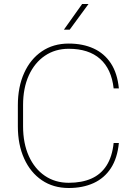

<svg xmlns="http://www.w3.org/2000/svg" viewBox="-20 -941 688 971"><path d="M581.1 -217.8Q573.7 -141.1 540.8 -90.6Q507.8 -40 453.4 -15.1Q398.9 9.8 327.6 9.8Q249.5 9.8 191.7 -29.5Q133.8 -68.8 102.1 -139.2Q70.3 -209.5 70.3 -302.2V-408.7Q70.3 -501.5 102.1 -571.8Q133.8 -642.1 191.7 -681.4Q249.5 -720.7 327.6 -720.7Q398.9 -720.7 453.4 -695.8Q507.8 -670.9 540.8 -620.6Q573.7 -570.3 581.1 -494.1H554.7Q543.9 -591.8 486.3 -643.1Q428.7 -694.3 327.6 -694.3Q258.8 -694.3 206.8 -658.9Q154.8 -623.5 125.7 -559.6Q96.7 -495.6 96.7 -409.7V-302.2Q96.7 -216.3 125.7 -151.9Q154.8 -87.4 206.8 -52Q258.8 -16.6 327.6 -16.6Q393.6 -16.6 441.9 -37.8Q490.2 -59.1 518.8 -103.8Q547.4 -148.4 554.7 -217.8ZM395.5 -920.9H427.7L332.5 -791H303.2Z"/></svg>

Font: Heebo Thin
Style: Regular
Weight: 250
Designer: Oded Ezer
Foundry: Ezer Type House
Version: Version 3.100